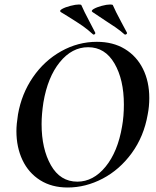

<svg xmlns="http://www.w3.org/2000/svg" viewBox="-20 -822 695 854"><path d="M53 -239Q53 -269 60 -313Q76 -405 126.5 -478.5Q177 -552 252 -594Q327 -636 411 -636Q483 -636 535.5 -604Q588 -572 616 -515.5Q644 -459 644 -386Q644 -348 637 -313Q620 -215 566 -141Q512 -67 436.5 -27.5Q361 12 281 12Q210 12 158.5 -20.5Q107 -53 80 -110Q53 -167 53 -239ZM523 -260Q531 -304 531 -357Q531 -468 489 -540Q447 -612 372 -612Q300 -612 246 -545.5Q192 -479 173 -366Q165 -313 165 -270Q165 -160 206.5 -87Q248 -14 324 -14Q395 -14 449.5 -80.5Q504 -147 523 -260ZM446 -732 392 -768Q383 -774 396.5 -782Q410 -790 432.5 -796Q455 -802 470 -802Q481 -802 482 -799Q492 -775 521 -721L544 -678L545 -675Q545 -671 540.5 -669Q536 -667 534 -669Q515 -686 491.5 -702Q468 -718 446 -732ZM282 -749 251 -768Q242 -774 256 -782Q270 -790 293.5 -796Q317 -802 331 -802Q341 -802 342 -799Q353 -773 378 -726L403 -678L404 -675Q404 -671 400 -669Q396 -667 394 -669Q370 -691 347 -707Q324 -723 282 -749Z"/></svg>

Font: Cormorant Garamond
Style: Bold Italic
Weight: 700
Italic angle: -10°
Designer: Christian Thalmann (Catharsis Fonts)
Foundry: Catharsis Fonts
Version: Version 4.000